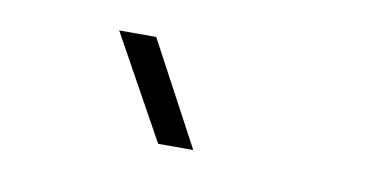

<svg xmlns="http://www.w3.org/2000/svg" viewBox="-33 -808 573 291"><g transform="rotate(10 253.5 -662.5)"><path d="M189 -742 274 -583H220L132 -742Z"/></g></svg>

Font: Human Sans Light
Style: Regular
Weight: 300
Designer: Tim Radville
Foundry: Continuum
Version: Version 1.000;FEAKit 1.0